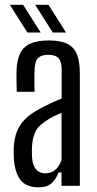

<svg xmlns="http://www.w3.org/2000/svg" viewBox="-20 -776 404 802"><path d="M142 6.5Q91 6.5 67 -22.5Q43 -51.5 38 -110.5Q37.5 -123 37.2 -136Q37 -149 37.5 -160.5Q39.5 -196.5 50 -224.8Q60.5 -253 83 -276.5Q105.5 -300 145 -321Q167 -333 190.2 -344Q213.5 -355 237.5 -364.5V-485.5Q237.5 -517.5 225.2 -532.2Q213 -547 181 -547Q153 -547 139.5 -534.2Q126 -521.5 124.5 -487.5Q124 -476.5 123.8 -459.2Q123.5 -442 123.8 -424Q124 -406 124.5 -392.5H50Q49.5 -410 49 -435.2Q48.5 -460.5 49 -480.5Q50.5 -525 64.2 -553Q78 -581 107 -594Q136 -607 183.5 -607Q232.5 -607 261 -593Q289.5 -579 301.5 -548.8Q313.5 -518.5 313.5 -470V0H237V-55.5H224.5Q213 -25.5 194.2 -9.5Q175.5 6.5 142 6.5ZM169 -52Q193.5 -52 210.5 -66.2Q227.5 -80.5 237 -107.5V-304.5Q220 -298 201.8 -289Q183.5 -280 162.5 -264Q134 -244 124.5 -218.8Q115 -193.5 113.5 -160.5Q113 -151.5 113.2 -139.8Q113.5 -128 114 -116Q116.5 -85 130.8 -68.5Q145 -52 169 -52ZM200.5 -640 127 -756H182.5L256 -640ZM94.5 -640 21 -756H76.5L150 -640Z"/></svg>

Font: Big Shoulders Display Thin Medium
Style: Regular
Weight: 500
Version: Version 2.002